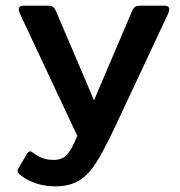

<svg xmlns="http://www.w3.org/2000/svg" viewBox="-20 -500 635 676"><path d="M50 115Q42 108 42 102Q42 96 46 91L74 43Q80 33 86 33Q91 33 98 39Q114 51 130.5 57Q147 63 170 63Q200 63 217 43.5Q234 24 252 -22L50 -452Q46 -462 46 -466Q46 -480 62 -480H147Q160 -480 166 -476Q172 -472 177 -461L311 -147L445 -461Q450 -472 456 -476Q462 -480 475 -480H560Q576 -480 576 -466Q576 -462 572 -452L384 -51Q345 31 318.5 73Q292 115 258.5 135.5Q225 156 175 156Q137 156 105 145Q73 134 50 115Z"/></svg>

Font: Mitr
Style: Regular
Weight: 400
Designer: Thanarat Vachiruckul
Foundry: Cadson Demak
Version: Version 1.002